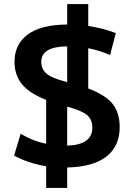

<svg xmlns="http://www.w3.org/2000/svg" viewBox="-20 -835 665 940"><path d="M412 -599V-402Q498 -369 532 -325.5Q566 -282 566 -212Q566 -120 501.5 -69Q437 -18 309 -15V85H206V-21Q121 -35 49 -73L81 -180Q142 -144 206 -131V-346Q122 -379 86.5 -424Q51 -469 51 -532Q51 -618 115.5 -666Q180 -714 309 -715V-815H412V-708Q484 -697 547 -673L519 -566Q467 -588 412 -599ZM309 -608Q182 -607 182 -532Q182 -497 208 -474.5Q234 -452 302 -435Q303 -434 305.5 -434Q308 -434 309 -433ZM309 -122Q432 -126 432 -210Q432 -249 407 -271Q382 -293 309 -313Z"/></svg>

Font: Mplus 1p Bold
Style: Bold
Weight: 700
Version: Version 1.061